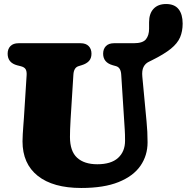

<svg xmlns="http://www.w3.org/2000/svg" viewBox="-20 -915 928 955"><path d="M598 -309 583 -543Q581 -579.5 557 -586L541 -590.5Q493 -604 493 -648Q493 -671.5 507 -685.8Q521 -700 547 -700H645Q690.5 -700 706 -719.8Q721.5 -739.5 721.5 -771.5V-804Q721.5 -847.5 743.8 -871.2Q766 -895 806 -895Q848 -895 868.2 -869.5Q888.5 -844 888.5 -797.5Q888.5 -759.5 875.8 -729.5Q863 -699.5 829.8 -672.5Q796.5 -645.5 736 -615.5L720 -607.5Q703 -599.5 694 -582Q685 -564.5 688 -533L709 -310Q714 -260 714 -207Q714 -141.5 678.5 -90.2Q643 -39 570 -9.5Q497 20 384 20Q244 20 168 -40.2Q92 -100.5 92 -212Q92 -225.5 93.2 -247.5Q94.5 -269.5 96.2 -291.8Q98 -314 99 -329L112.5 -542Q113.5 -561.5 107 -571.5Q100.5 -581.5 82 -586L66 -590Q18 -602.5 18 -648Q18 -671.5 32 -685.8Q46 -700 72 -700H381Q407 -700 421 -685.8Q435 -671.5 435 -648Q435 -625 422.5 -611.5Q410 -598 387 -591L371 -586Q347 -579 345 -543L331 -319Q328 -266.5 328 -234Q328 -163 363.5 -130.5Q399 -98 464 -98Q532.5 -98 567.2 -129.5Q602 -161 602 -215Q602 -249 600.5 -269.8Q599 -290.5 598 -309Z"/></svg>

Font: Fraunces 9pt S100 Black
Style: Regular
Weight: 900
Version: Version 1.000; ttfautohint (v1.8.3)